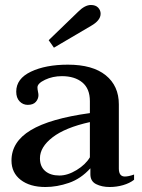

<svg xmlns="http://www.w3.org/2000/svg" viewBox="-20 -739 568 769"><path d="M175 -578 293 -692Q320 -719 344 -719Q363 -719 373 -708.5Q383 -698 383 -684Q383 -657 344 -635L196 -548ZM26 -96Q26 -171 103 -217.5Q180 -264 340 -286V-334Q340 -384 309.5 -409Q279 -434 228 -434Q191 -434 160.5 -419.5Q130 -405 130 -389Q130 -382 132 -372.5Q134 -363 134 -358Q134 -343 123.5 -331Q113 -319 91 -319Q72 -319 58.5 -333Q45 -347 45 -372Q45 -424 104 -452Q163 -480 252 -480Q351 -480 403.5 -437.5Q456 -395 456 -321V-64Q456 -32 480 -32Q495 -32 517 -40V-19Q499 -5 473 2.5Q447 10 419 10Q388 10 365 -1.5Q342 -13 342 -41V-65Q304 -23 256 -6.5Q208 10 162 10Q100 10 63 -18.5Q26 -47 26 -96ZM340 -109V-250Q241 -228 190.5 -189Q140 -150 140 -105Q140 -72 161 -54Q182 -36 218 -36Q251 -36 287 -58Q323 -80 340 -109Z"/></svg>

Font: Taviraj Medium
Style: Regular
Weight: 500
Designer: Katatrad Team
Foundry: CadsonDemak
Version: Version 1.001